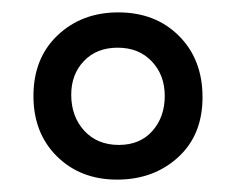

<svg xmlns="http://www.w3.org/2000/svg" viewBox="-20 -690 381 310"><path d="M169 -400Q110 -400 72 -437.5Q34 -475 34 -535Q34 -596 73 -633Q112 -670 171 -670Q231 -670 269 -632Q307 -594 307 -533Q307 -472 267.5 -436Q228 -400 169 -400ZM172 -456Q206 -456 226 -478.5Q246 -501 246 -535Q246 -569 225 -591Q204 -613 170 -613Q136 -613 115.5 -591.5Q95 -570 95 -537Q95 -502 116 -479Q137 -456 172 -456Z"/></svg>

Font: Bricolage Grotesque 12pt Light
Style: Regular
Weight: 300
Designer: Mathieu Triay
Foundry: Atelier Triay
Version: Version 1.001; ttfautohint (v1.8.4.7-5d5b);gftools[0.9.33.de